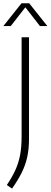

<svg xmlns="http://www.w3.org/2000/svg" viewBox="-44 -964 305 1155"><path d="M28.5 170.5 -3 149Q28.5 102.5 48 60Q67.5 17.5 76.8 -31Q86 -79.5 86 -143.5V-740H130.5V-129.5Q130.5 -68 119.8 -19.2Q109 29.5 86.5 74.8Q64 120 28.5 170.5ZM-24 -807 85.5 -944.5H131.5L241 -807H196.5L108.5 -920L20.5 -807Z"/></svg>

Font: Encode Sans SmCnd XLt
Style: Regular
Weight: 200
Width: 4
Designer: Multiple Designers
Foundry: Impallari Type
Version: Version 3.002; ttfautohint (v1.8.3) -l 8 -r 50 -G 200 -x 14 